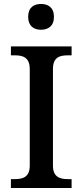

<svg xmlns="http://www.w3.org/2000/svg" viewBox="-20 -948 416 968"><path d="M187 -798C222 -798 252 -816 252 -863C252 -911 222 -928 187 -928C151 -928 122 -911 122 -863C122 -816 151 -798 187 -798ZM35 0H341V-45H322C281 -45 247 -56 247 -113V-600C247 -659 280 -669 322 -669H341V-714H35V-669H55C95 -669 130 -659 130 -600V-113C130 -55 95 -45 55 -45H35Z"/></svg>

Font: Noto Serif Myanmar Medium
Style: Regular
Weight: 500
Designer: Ben Mitchell and the Monotype Design Team
Foundry: Monotype Imaging Inc.
Version: Version 2.106